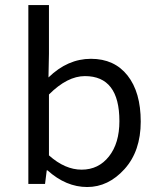

<svg xmlns="http://www.w3.org/2000/svg" viewBox="-20 -732 640 764"><path d="M455.1 -250Q455.1 -429.2 317.9 -429.2Q248 -429.2 174.8 -356V-113.8Q238.8 -56.6 305.4 -56.9Q372.1 -57.1 413.6 -109.6Q455.1 -162.1 455.1 -250ZM92.8 0V-711.9H174.8V-518.1L172.9 -423.8Q249 -498 342 -498Q435.1 -498 487.5 -431.6Q540 -365.2 540 -248Q540 -130.9 475.6 -59.3Q411.1 12.2 326.9 12.2Q242.7 12.2 168.9 -54.2H166L159.2 0Z"/></svg>

Font: SourceCodePro-Regular
Style: Regular
Weight: 400
Monospace: yes
Designer: Paul D. Hunt
Foundry: Adobe Systems Incorporated
Version: Version 1.009;PS 1.000;hotconv 1.0.70;makeotf.lib2.5.5900